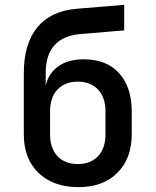

<svg xmlns="http://www.w3.org/2000/svg" viewBox="-20 -760 640 790"><path d="M300 10Q198 9 138 -49Q78 -107 78 -207V-459Q78 -580 133.5 -647.5Q189 -715 296 -724L491 -740V-635L312 -620Q168 -608 168 -459V-408Q180 -459 220.5 -487.5Q261 -516 324 -516Q419 -516 470.5 -458.5Q522 -401 522 -302V-207Q522 -107 462 -48Q402 11 300 10ZM300 -85Q353 -85 383.5 -117.5Q414 -150 414 -207V-302Q414 -359 383.5 -391.5Q353 -424 300 -424Q247 -424 216.5 -391.5Q186 -359 186 -302V-207Q186 -150 216.5 -117.5Q247 -85 300 -85Z"/></svg>

Font: JetBrains Mono NL SemiBold
Style: Regular
Weight: 600
Designer: Philipp Nurullin, Konstantin Bulenkov
Foundry: JetBrains
Version: Version 2.304; ttfautohint (v1.8.4.7-5d5b)